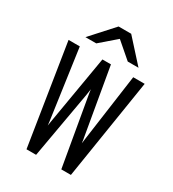

<svg xmlns="http://www.w3.org/2000/svg" viewBox="-217 -1042 1049 1161"><g transform="rotate(30 308.0 -461.0)"><path d="M153 0 42.5 -700H121L187 -232Q188.5 -223 189.8 -212.5Q191 -202 192.5 -188.5Q194 -199.5 196 -211.5Q198 -223.5 199.5 -232.5L279 -700H338.5L418.5 -237.5Q420 -229.5 421.8 -219Q423.5 -208.5 424.5 -198Q426 -209 427.2 -219.2Q428.5 -229.5 429.5 -236.5L494 -700H574L463 0H396L315.5 -463.5Q313.5 -473.5 311.8 -485.2Q310 -497 308.5 -509Q307 -497 305.2 -486Q303.5 -475 302 -465L220 0ZM122.5 -765.5 264 -921.5H352L493 -765.5H418L308 -860.5L198 -765.5Z"/></g></svg>

Font: Overpass Mono Light
Style: Regular
Weight: 400
Monospace: yes
Version: Version 4.000